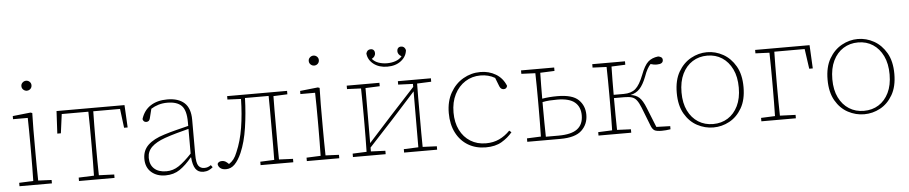

<svg xmlns="http://www.w3.org/2000/svg" viewBox="-42 -991 6089 1286"><g transform="rotate(-5 3003.0 -348.0)"><path d="M47 0V-23L142 -27Q143 -68 143.5 -120Q144 -172 144 -213V-263Q144 -314 143.5 -362Q143 -410 142 -451H43V-472L163 -485L175 -481L173 -371V-213Q173 -172 173.5 -120Q174 -68 175 -27L265 -23V0ZM152 -633Q139 -633 128.5 -642.5Q118 -652 118 -667Q118 -681 128.5 -690.5Q139 -700 152 -700Q166 -700 176 -690.5Q186 -681 186 -667Q186 -652 176 -642.5Q166 -633 152 -633Z M330 -329 338 -480H795L803 -329H779L763 -457H583Q582 -416 581.5 -363Q581 -310 581 -267V-213Q581 -172 581.5 -120Q582 -68 583 -27L686 -23V0H447V-23L550 -27Q551 -68 551.5 -120Q552 -172 552 -213V-267Q552 -310 551.5 -363Q551 -416 550 -457H371L354 -329Z M1283 11Q1248 11 1230.5 -14.5Q1213 -40 1209 -92H1206Q1166 -43 1125 -15Q1084 13 1028 13Q970 13 933 -19.5Q896 -52 896 -110Q896 -166 933.5 -202Q971 -238 1043 -260Q1084 -273 1126 -283.5Q1168 -294 1208 -304V-329Q1208 -410 1177 -440.5Q1146 -471 1082 -471Q1050 -471 1023 -463Q996 -455 972 -440L956 -376Q951 -355 931 -355Q912 -355 907 -376Q925 -434 970.5 -463.5Q1016 -493 1083 -493Q1158 -493 1198 -456.5Q1238 -420 1238 -343V-109Q1238 -52 1252 -33Q1266 -14 1291 -14Q1305 -14 1315.5 -18Q1326 -22 1336 -29L1347 -14Q1336 -4 1319.5 3.5Q1303 11 1283 11ZM926 -114Q926 -67 955 -40.5Q984 -14 1036 -14Q1082 -14 1120.5 -40Q1159 -66 1208 -118V-284Q1169 -274 1127.5 -262.5Q1086 -251 1046 -237Q987 -216 956.5 -186.5Q926 -157 926 -114Z M1435 7Q1411 7 1397 -4.5Q1383 -16 1382 -33Q1389 -50 1413 -50Q1426 -50 1436 -44Q1446 -38 1458 -26Q1477 -38 1490 -55Q1503 -72 1514 -100Q1545 -171 1559.5 -260.5Q1574 -350 1576 -453L1485 -457V-480H1888V-457L1794 -453Q1793 -413 1793 -360.5Q1793 -308 1793 -267V-213Q1793 -172 1793 -120Q1793 -68 1794 -27L1888 -23V0H1668V-23L1762 -27Q1763 -68 1763 -120Q1763 -172 1763 -213V-267Q1763 -310 1763 -363Q1763 -416 1762 -457H1603Q1600 -354 1585.5 -258Q1571 -162 1541 -93Q1520 -45 1494.5 -19Q1469 7 1435 7Z M1979 0V-23L2074 -27Q2075 -68 2075.5 -120Q2076 -172 2076 -213V-263Q2076 -314 2075.5 -362Q2075 -410 2074 -451H1975V-472L2095 -485L2107 -481L2105 -371V-213Q2105 -172 2105.5 -120Q2106 -68 2107 -27L2197 -23V0ZM2084 -633Q2071 -633 2060.5 -642.5Q2050 -652 2050 -667Q2050 -681 2060.5 -690.5Q2071 -700 2084 -700Q2098 -700 2108 -690.5Q2118 -681 2118 -667Q2118 -652 2108 -642.5Q2098 -633 2084 -633Z M2633 -457V-480H2855V-457L2760 -453Q2759 -413 2759 -360.5Q2759 -308 2759 -267V-213Q2759 -172 2759 -120Q2759 -68 2760 -27L2855 -23V0H2633V-23L2731 -27L2732 -403L2572 -226L2412 -53V-27L2509 -23V0H2289V-23L2383 -27Q2384 -68 2384.5 -120Q2385 -172 2385 -213V-267Q2385 -308 2384.5 -360.5Q2384 -413 2383 -453L2289 -457V-480H2509V-457L2413 -453L2412 -83L2567 -254L2732 -433V-453ZM2572 -583Q2516 -583 2479.5 -611.5Q2443 -640 2439 -683Q2446 -709 2470 -709Q2483 -709 2490 -701Q2497 -693 2497 -681Q2497 -658 2472 -644Q2489 -624 2515.5 -615Q2542 -606 2572 -606Q2602 -606 2628.5 -615Q2655 -624 2672 -644Q2647 -658 2647 -681Q2647 -693 2654 -701Q2661 -709 2674 -709Q2698 -709 2705 -683Q2701 -640 2664.5 -611.5Q2628 -583 2572 -583Z M3182 13Q3115 13 3063.5 -17.5Q3012 -48 2983 -104.5Q2954 -161 2954 -237Q2954 -316 2986.5 -373.5Q3019 -431 3072.5 -462Q3126 -493 3189 -493Q3246 -493 3292 -465.5Q3338 -438 3359 -385Q3354 -365 3335 -365Q3316 -365 3307 -386L3284 -445Q3241 -470 3187 -470Q3130 -470 3084.5 -441Q3039 -412 3012.5 -360Q2986 -308 2986 -238Q2986 -171 3011 -120.5Q3036 -70 3081 -42Q3126 -14 3185 -14Q3235 -14 3274.5 -32.5Q3314 -51 3347 -85L3361 -73Q3331 -37 3288.5 -12Q3246 13 3182 13Z M3586 -213Q3586 -170 3586.5 -117Q3587 -64 3588 -23H3673Q3760 -23 3800 -53.5Q3840 -84 3840 -145Q3840 -202 3803 -233Q3766 -264 3685 -264Q3657 -264 3633.5 -262.5Q3610 -261 3586 -256ZM3461 -457V-480H3684V-457L3588 -453Q3587 -416 3586.5 -368Q3586 -320 3586 -279Q3610 -283 3635 -285Q3660 -287 3688 -287Q3789 -287 3830 -247Q3871 -207 3871 -146Q3871 -83 3827.5 -41.5Q3784 0 3683 0H3461V-23L3555 -27Q3556 -68 3556.5 -120Q3557 -172 3557 -213V-267Q3557 -308 3556.5 -360.5Q3556 -413 3555 -453Z M4294 -33 4244 -161Q4231 -194 4217.5 -211.5Q4204 -229 4185 -235Q4166 -241 4134 -241H4065V-235Q4065 -180 4065.5 -124Q4066 -68 4067 -27L4160 -23V0H3940V-23L4034 -27Q4035 -68 4035.5 -120Q4036 -172 4036 -213V-267Q4036 -308 4035.5 -360.5Q4035 -413 4034 -453L3940 -457V-480H4160V-457L4067 -453Q4066 -413 4065.5 -360Q4065 -307 4065 -263H4133Q4183 -263 4212 -288Q4241 -313 4267 -380Q4290 -441 4315.5 -464.5Q4341 -488 4384 -493Q4397 -491 4405 -485Q4413 -479 4413 -467Q4413 -440 4372 -440Q4359 -440 4348.5 -442Q4338 -444 4329 -447Q4317 -434 4306.5 -415.5Q4296 -397 4285 -366Q4264 -312 4239.5 -286Q4215 -260 4177 -252Q4213 -248 4235.5 -227.5Q4258 -207 4278 -156L4331 -24L4424 -21V0Q4394 5 4365 5Q4330 5 4316.5 -3Q4303 -11 4294 -33Z M4712 13Q4655 13 4603.5 -14.5Q4552 -42 4519.5 -98Q4487 -154 4487 -239Q4487 -324 4519.5 -380Q4552 -436 4603.5 -464.5Q4655 -493 4712 -493Q4769 -493 4820 -464.5Q4871 -436 4903.5 -380Q4936 -324 4936 -239Q4936 -154 4903.5 -98Q4871 -42 4820 -14.5Q4769 13 4712 13ZM4712 -10Q4768 -10 4811 -37Q4854 -64 4879 -115Q4904 -166 4904 -238Q4904 -311 4879 -362.5Q4854 -414 4811 -442Q4768 -470 4712 -470Q4656 -470 4612.5 -442.5Q4569 -415 4544 -363.5Q4519 -312 4519 -239Q4519 -167 4544 -116Q4569 -65 4612.5 -37.5Q4656 -10 4712 -10Z M5035 -457V-480H5401L5409 -323H5385L5366 -457H5162Q5161 -416 5160.5 -362Q5160 -308 5160 -261V-213Q5160 -172 5160.5 -120Q5161 -68 5162 -27L5267 -23V0H5035V-23L5129 -27Q5130 -68 5130.5 -120Q5131 -172 5131 -213V-261Q5131 -306 5130.5 -359Q5130 -412 5129 -453Z M5726 13Q5669 13 5617.5 -14.5Q5566 -42 5533.5 -98Q5501 -154 5501 -239Q5501 -324 5533.5 -380Q5566 -436 5617.5 -464.5Q5669 -493 5726 -493Q5783 -493 5834 -464.5Q5885 -436 5917.5 -380Q5950 -324 5950 -239Q5950 -154 5917.5 -98Q5885 -42 5834 -14.5Q5783 13 5726 13ZM5726 -10Q5782 -10 5825 -37Q5868 -64 5893 -115Q5918 -166 5918 -238Q5918 -311 5893 -362.5Q5868 -414 5825 -442Q5782 -470 5726 -470Q5670 -470 5626.5 -442.5Q5583 -415 5558 -363.5Q5533 -312 5533 -239Q5533 -167 5558 -116Q5583 -65 5626.5 -37.5Q5670 -10 5726 -10Z"/></g></svg>

Font: Source Serif 4 SmText ExtraLight
Style: Regular
Weight: 200
Designer: Frank Grießhammer
Foundry: Adobe
Version: Version 4.005;hotconv 1.1.0;makeotfexe 2.6.0